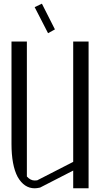

<svg xmlns="http://www.w3.org/2000/svg" viewBox="-20 -1016 602 1036"><path d="M206.1 -996.1 276.4 -857.4 239.3 -836.9 167 -977.5ZM458 -792V0H375V-95.7L196.3 -3.9Q178.7 0 167 0Q110.4 0 75.2 -61.5Q42 -124 42 -240.2V-792H125V-63.5Q144.5 -42 167 -42Q176.8 -42 180.7 -43L375 -142.6V-792Z"/></svg>

Font: wanta
Style: Medium
Weight: 500
Version: Version 0.91